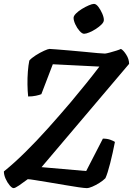

<svg xmlns="http://www.w3.org/2000/svg" viewBox="-35 -969 685 989"><path d="M35 0Q27 0 15 -14Q3 -28 -6 -48Q-15 -68 -15 -86Q35 -126 93.5 -183.5Q152 -241 212 -308Q272 -375 329 -442Q370 -491 408 -538Q446 -585 477 -626L237 -638L178 -484Q169 -480 150.5 -476Q132 -472 110 -472Q107 -500 106.5 -533.5Q106 -567 108.5 -600Q111 -633 116 -657Q127 -670 149 -684Q171 -698 192 -707.5Q213 -717 220 -717Q228 -717 256.5 -714.5Q285 -712 323.5 -709Q362 -706 400.5 -702Q439 -698 468 -695.5Q497 -693 506 -693Q515 -694 531.5 -698.5Q548 -703 564 -708Q580 -713 588 -717Q601 -710 615.5 -687Q630 -664 630 -640L179 -108L409 -88L495 -255Q517 -255 533.5 -249Q550 -243 557 -238Q546 -181 532.5 -128Q519 -75 508 -51Q495 -38 476.5 -26.5Q458 -15 440.5 -7.5Q423 0 412 0Q401 0 369.5 -4.5Q338 -9 298 -16Q258 -23 218 -29.5Q178 -36 147.5 -41Q117 -46 108 -46Q84 -28 63.5 -14Q43 0 35 0ZM398 -795Q388 -795 375 -809.5Q362 -824 353 -843.5Q344 -863 344 -877Q344 -887 356.5 -899.5Q369 -912 387 -923Q405 -934 422.5 -941.5Q440 -949 449 -949Q460 -949 471.5 -934Q483 -919 491.5 -899.5Q500 -880 500 -866Q500 -855 488 -843Q476 -831 459 -820Q442 -809 425 -802Q408 -795 398 -795Z"/></svg>

Font: Texturina 72pt 72pt Regular
Style: Bold Italic
Weight: 700
Italic angle: -11°
Designer: Guillermo Torres Carreño
Foundry: Omnibus-Type
Version: Version 1.002; ttfautohint (v1.8.3)